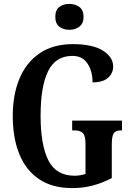

<svg xmlns="http://www.w3.org/2000/svg" viewBox="-20 -949 672 979"><path d="M348 10Q246 10 178.5 -36Q111 -82 78 -164.5Q45 -247 45 -358Q45 -466 79.5 -548.5Q114 -631 182.5 -677.5Q251 -724 351 -724Q452 -724 504.5 -691Q557 -658 557 -610Q557 -576 531 -552.5Q505 -529 452 -529Q452 -585 426.5 -624.5Q401 -664 349 -664Q264 -664 225.5 -586.5Q187 -509 187 -358Q187 -210 226.5 -131.5Q266 -53 360 -53Q388 -53 416 -62V-215Q416 -256 403 -270Q390 -284 361 -284H348V-334H602V-284H595Q570 -284 560 -269.5Q550 -255 550 -211V-41Q502 -16 453 -3Q404 10 348 10ZM334 -797Q303 -797 282.5 -813Q262 -829 262 -863Q262 -898 282.5 -913.5Q303 -929 334 -929Q363 -929 384.5 -913.5Q406 -898 406 -863Q406 -829 384.5 -813Q363 -797 334 -797Z"/></svg>

Font: Noto Serif Thai ExtraCondensed
Style: Bold
Weight: 700
Width: 2
Designer: Monotype Design Team
Foundry: Monotype Imaging Inc.
Version: Version 2.002; ttfautohint (v1.8.4.7-5d5b)